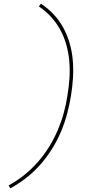

<svg xmlns="http://www.w3.org/2000/svg" viewBox="-20 -861 540 1042"><path d="M36 161 27 145Q72 121 112 88.5Q152 56 186 17.5Q220 -21 247 -65Q274 -109 293.5 -155Q313 -201 326 -248Q339 -295 346 -343Q354 -390 357 -437Q360 -484 356 -529.5Q352 -575 340 -618Q328 -661 307 -699.5Q286 -738 256.5 -770Q227 -802 191 -826L202 -841Q240 -816 271 -783Q302 -750 323.5 -710.5Q345 -671 358 -626Q371 -581 375 -533.5Q379 -486 376 -437.5Q373 -389 365 -340Q357 -291 344 -242.5Q331 -194 311 -146.5Q291 -99 263 -54Q235 -9 200.5 30.5Q166 70 124 103Q82 136 36 161Z"/></svg>

Font: Iosevka Curly Slab Thin
Style: Italic
Weight: 100
Italic angle: -9°
Monospace: yes
Designer: Belleve Invis
Foundry: Belleve Invis
Version: Version 22.1.2; ttfautohint (v1.8.4)